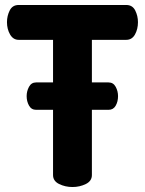

<svg xmlns="http://www.w3.org/2000/svg" viewBox="-20 -751 582 771"><path d="M271 0Q242 0 217.5 -12Q193 -24 193 -48V-310H125Q106 -310 96.5 -327Q87 -344 87 -365Q87 -385 96.5 -402.5Q106 -420 125 -420H193V-591H55Q33 -591 20.5 -612.5Q8 -634 8 -662Q8 -687 19 -709Q30 -731 55 -731H487Q512 -731 523 -709Q534 -687 534 -662Q534 -634 522 -612.5Q510 -591 487 -591H349V-420H416Q435 -420 444.5 -402.5Q454 -385 454 -365Q454 -343 444.5 -326.5Q435 -310 416 -310H349V-48Q349 -24 324.5 -12Q300 0 271 0Z"/></svg>

Font: Dosis ExtraLight ExtraBold
Style: Regular
Weight: 800
Version: Version 3.001; ttfautohint (v1.8.2)